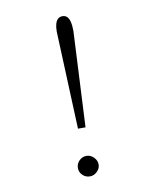

<svg xmlns="http://www.w3.org/2000/svg" viewBox="-78 -729 657 802"><g transform="rotate(-10 250.0 -328.5)"><path d="M224 -194 207 -609Q207 -627 210.5 -640Q214 -653 221.5 -660.5Q229 -668 241 -668Q253 -668 260.5 -661Q268 -654 272 -638.5Q276 -623 276 -599L256 -194ZM239 11Q221 11 208 -1.5Q195 -14 195 -32Q195 -50 208 -63Q221 -76 239 -76Q256 -76 269.5 -62.5Q283 -49 283 -32Q283 -15 269.5 -2Q256 11 239 11Z"/></g></svg>

Font: Inconsolata Light
Style: Regular
Weight: 300
Designer: Raph Levien, Cyreal, Brenton Simpson
Foundry: Raph Levien, Cyreal, Google
Version: Version 3.001